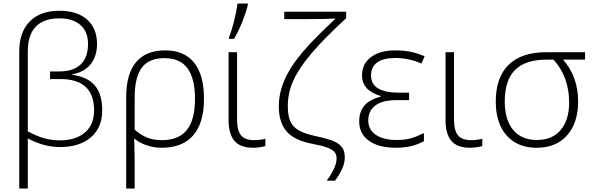

<svg xmlns="http://www.w3.org/2000/svg" viewBox="-20 -826 3353 1086"><path d="M316.9 -765.1Q416.5 -765.1 472.7 -715.3Q528.8 -665.5 528.8 -577.1Q528.8 -508.8 493.4 -463.6Q458 -418.5 389.2 -405.8V-402.8Q475.1 -391.1 516.6 -342.3Q558.1 -293.5 558.1 -202.1Q558.1 -104 493.7 -49.1Q429.2 5.9 318.8 5.9Q229.5 5.9 137.2 -43V240.2H88.9V-534.2Q88.9 -643.6 147.9 -704.3Q207 -765.1 316.9 -765.1ZM315.9 -722.2Q227.1 -722.2 182.1 -674.8Q137.2 -627.4 137.2 -536.1V-83Q190.4 -54.7 231.9 -43.5Q273.4 -32.2 317.9 -32.2Q409.2 -32.2 460.7 -76.7Q512.2 -121.1 512.2 -201.2Q512.2 -378.9 320.8 -378.9H263.2V-421.9H314.9Q395 -421.9 436.5 -461.7Q478 -501.5 478 -578.1Q478 -646 435.5 -684.1Q393.1 -722.2 315.9 -722.2Z M1133.8 -267.1Q1133.8 -130.9 1073 -60.5Q1012.2 9.8 894 9.8Q853 9.8 812.3 -3.2Q771.5 -16.1 739.7 -42H738.8L740.2 3.9L741.7 95.2V240.2H693.8V-276.9Q693.8 -407.7 749.5 -474.4Q805.2 -541 914.1 -541Q1022 -541 1077.9 -471.7Q1133.8 -402.3 1133.8 -267.1ZM909.7 -497.1Q822.3 -497.1 782 -443.1Q741.7 -389.2 741.7 -274.9V-92.8Q774.9 -63 811.3 -48.1Q847.7 -33.2 895 -33.2Q990.2 -33.2 1036.6 -90.6Q1083 -147.9 1083 -267.1Q1083 -380.4 1041.3 -438.7Q999.5 -497.1 909.7 -497.1Z M1320.8 -530.8V-152.8Q1320.8 -87.4 1343.5 -60.3Q1366.2 -33.2 1418 -33.2Q1449.7 -33.2 1481 -41V0Q1471.2 3.4 1451.2 6.6Q1431.2 9.8 1413.1 9.8Q1338.9 9.8 1305.9 -29.3Q1272.9 -68.4 1272.9 -147.9V-530.8ZM1275.4 -613.8Q1289.6 -650.4 1303.2 -703.6Q1316.9 -756.8 1323.7 -806.2H1381.8V-797.9Q1373 -760.3 1351.1 -704.6Q1329.1 -648.9 1303.7 -606H1275.4Z M1587.9 -717.8V-759.8H1938V-723.1Q1813 -607.9 1741.9 -524.2Q1670.9 -440.4 1639.4 -371.1Q1607.9 -301.8 1607.9 -226.1Q1607.9 -170.9 1622.1 -139.9Q1636.2 -108.9 1668.5 -89.6Q1700.7 -70.3 1765.1 -56.2Q1839.8 -40 1870.8 -25.9Q1901.9 -11.7 1916 9.3Q1930.2 30.3 1930.2 63Q1930.2 92.3 1918 123Q1905.8 153.8 1875 195.8H1828.1Q1883.8 120.1 1883.8 69.8Q1883.8 45.9 1871.1 32.5Q1858.4 19 1829.6 8.3Q1800.8 -2.4 1749 -12.2Q1647 -30.8 1602.1 -81.5Q1557.1 -132.3 1557.1 -224.1Q1557.1 -272.9 1569.6 -317.9Q1582 -362.8 1604.5 -405.5Q1627 -448.2 1659.4 -491Q1691.9 -533.7 1734.6 -579.6Q1777.3 -625.5 1877.9 -721.2Q1826.7 -717.8 1700.2 -717.8Z M2293.9 -301.8V-259.8H2225.6Q2143.1 -259.8 2103 -229.2Q2063 -198.7 2063 -144Q2063 -92.8 2105.5 -63.5Q2147.9 -34.2 2224.6 -34.2Q2261.7 -34.2 2293 -41Q2324.2 -47.9 2377.9 -73.2V-27.8Q2312 9.8 2220.7 9.8Q2122.1 9.8 2066.9 -29.8Q2011.7 -69.3 2011.7 -140.1Q2011.7 -249.5 2132.8 -278.8V-283.2Q2027.8 -314 2027.8 -399.9Q2027.8 -464.8 2078.1 -502.9Q2128.4 -541 2215.8 -541Q2262.7 -541 2301 -533.4Q2339.4 -525.9 2381.8 -507.8L2363.8 -466.8Q2291.5 -498 2215.8 -498Q2146.5 -498 2112.5 -472.2Q2078.6 -446.3 2078.6 -398.9Q2078.6 -301.8 2237.8 -301.8Z M2547.9 -530.8V-152.8Q2547.9 -87.4 2570.6 -60.3Q2593.3 -33.2 2645 -33.2Q2676.8 -33.2 2708 -41V0Q2698.2 3.4 2678.2 6.6Q2658.2 9.8 2640.1 9.8Q2565.9 9.8 2533 -29.3Q2500 -68.4 2500 -147.9V-530.8Z M3250 -252.9Q3250 -131.3 3187.7 -60.8Q3125.5 9.8 3015.1 9.8Q2906.7 9.8 2845.5 -59.8Q2784.2 -129.4 2784.2 -251Q2784.2 -388.7 2857.2 -459.7Q2930.2 -530.8 3070.3 -530.8H3289.1V-488.8H3165Q3250 -391.1 3250 -252.9ZM2835 -251Q2835 -148.9 2882.3 -91.6Q2929.7 -34.2 3017.1 -34.2Q3103.5 -34.2 3151.4 -90.8Q3199.2 -147.5 3199.2 -246.1Q3199.2 -391.1 3110.8 -488.8H3072.3Q2952.1 -488.8 2893.6 -430.7Q2835 -372.6 2835 -251Z"/></svg>

Font: JBL Sans
Style: Light
Weight: 300
Version: Version 1.10